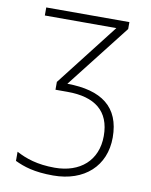

<svg xmlns="http://www.w3.org/2000/svg" viewBox="-82 -775 664 846"><g transform="rotate(10 250.0 -352.0)"><path d="M214 10C354 10 444 -73 444 -200C444 -337 359 -398 206 -399L428 -683V-714H56V-678H376L159 -399V-364H213C335 -364 404 -312 404 -200C404 -90 328 -25 215 -25C137 -25 85 -43 42 -66V-25C82 -6 129 10 214 10Z"/></g></svg>

Font: Noto Sans Mono ExtraCondensed ExtraLight
Style: Regular
Weight: 200
Width: 2
Designer: Monotype Design Team
Foundry: Monotype Imaging Inc.
Version: Version 2.014